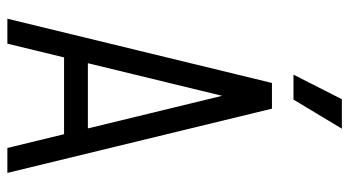

<svg xmlns="http://www.w3.org/2000/svg" viewBox="-228 -696 925 508"><g transform="rotate(90 234.0 -442.5)"><path d="M114 -150V-213H369V-150ZM266 -700 96 0H30L200 -700ZM268 -700 438 0H372L202 -700ZM244 -757H178L243 -885H321Z"/></g></svg>

Font: Akshar Light Light
Style: Regular
Weight: 300
Version: Version 1.100